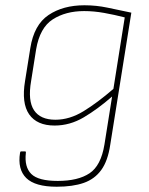

<svg xmlns="http://www.w3.org/2000/svg" viewBox="-20 -511 565 728"><path d="M300 -491Q345 -491 387.5 -482Q430 -473 478 -463L398 38Q389 99 364 133.5Q339 168 297.5 182.5Q256 197 195 197Q113 197 79.5 164Q46 131 56 68Q57 63 60 63H75Q79 63 78 69Q72 122 98.5 148.5Q125 175 199 175Q276 175 319.5 146Q363 117 376 37L405 -145Q350 -97 297.5 -66Q245 -35 187 -35Q120 -35 90.5 -77.5Q61 -120 75 -204L95 -329Q109 -417 164 -454Q219 -491 300 -491ZM190 -57Q244 -57 297 -89.5Q350 -122 410 -174L453 -445Q414 -455 375 -462Q336 -469 299 -469Q229 -469 180 -437.5Q131 -406 117 -324L98 -204Q85 -129 109 -93Q133 -57 190 -57Z"/></svg>

Font: Sofia Sans Thin
Style: Italic
Weight: 250
Italic angle: -9°
Version: Version 4.100-B